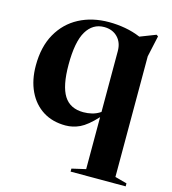

<svg xmlns="http://www.w3.org/2000/svg" viewBox="-111 -614 829 926"><g transform="rotate(15 304.0 -151.5)"><path d="M601.5 205.5V220.5H326.5V205.5L396 189.5V-70Q350 -20.5 315.5 -4.2Q281 12 244.5 12Q179 12 131.5 -18.2Q84 -48.5 58 -103.2Q32 -158 32 -231Q32 -324.5 69 -390Q106 -455.5 171 -489.8Q236 -524 320 -524Q360.5 -524 401 -516.8Q441.5 -509.5 478 -494L556.5 -524.5L565 -518.5L542 -413V189.5ZM183.5 -275.5Q183.5 -169.5 214.2 -120.8Q245 -72 311.5 -72Q333 -72 354.5 -77.2Q376 -82.5 396 -96V-399.5Q396 -443 370.2 -469Q344.5 -495 303 -495Q246.5 -495 215 -442.5Q183.5 -390 183.5 -275.5Z"/></g></svg>

Font: Newsreader Display SemiBold
Style: Regular
Weight: 600
Designer: Hugues Gentile
Foundry: Production Type
Version: Version 1.001